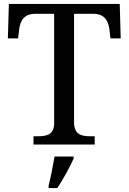

<svg xmlns="http://www.w3.org/2000/svg" viewBox="-20 -734 653 975"><path d="M150 0H461V-42H438C393 -42 356 -51 356 -114V-664H453C513 -664 531 -626 536 -582L541 -539H593L588 -714H25L20 -539H72L77 -582C82 -626 100 -664 159 -664H255V-109C255 -50 217 -42 173 -42H150ZM227 208V221H271C299 179 336 113 354 71V61H257C249 109 238 164 227 208Z"/></svg>

Font: Noto Fangsong KSS Vertical
Style: Regular
Weight: 400
Designer: LIU Zhao, ZHANG Congyu, Kushim JIANG
Foundry: Guyu Beijing Co. Ltd.
Version: Version 1.000;November 16, 2022;FontCreator 11.5.0.2427 64-b